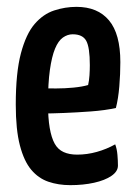

<svg xmlns="http://www.w3.org/2000/svg" viewBox="-20 -530 395 560"><path d="M185 10Q150 10 121 0Q92 -10 71 -35Q50 -60 38 -106Q26 -152 26 -225Q26 -318 41 -374.5Q56 -431 81 -460Q106 -489 138 -499.5Q170 -510 203 -510Q265 -510 298 -470.5Q331 -431 331 -349Q331 -314 328 -278Q325 -242 318 -215Q286 -208 245 -205Q204 -202 166.5 -200.5Q129 -199 105 -199Q81 -199 81 -199L83 -273Q83 -273 100 -272.5Q117 -272 143 -272Q169 -272 194.5 -274.5Q220 -277 237 -282Q240 -295 241 -310.5Q242 -326 242 -340Q242 -392 231.5 -411Q221 -430 192 -430Q177 -430 163.5 -420.5Q150 -411 140.5 -388Q131 -365 125.5 -326Q120 -287 120 -229Q120 -186 125 -157Q130 -128 139.5 -111Q149 -94 165.5 -86.5Q182 -79 205 -79Q234 -79 262.5 -87Q291 -95 316 -109Q321 -96 322.5 -78.5Q324 -61 324 -47Q324 -30 305 -17Q286 -4 254.5 3Q223 10 185 10Z"/></svg>

Font: Yanone Kaffeesatz Medium
Style: Regular
Weight: 500
Designer: Yanone (Cyrillic: Daniel Pouzeot, Huerta Tipografica, and Cyreal)
Foundry: Yanone
Version: Version 2.003